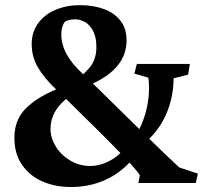

<svg xmlns="http://www.w3.org/2000/svg" viewBox="-20 -713 813 748"><path d="M751 -36.6 742.7 0H519L524.9 -29.8Q518.6 -42 484.4 -79.6Q440.9 -33.2 382.8 -8.8Q324.7 15.6 255.9 15.6Q196.8 15.6 147 -5.4Q97.2 -26.4 66.7 -69.6Q36.1 -112.8 36.1 -176.3Q36.1 -245.1 79.1 -289.1Q122.1 -333 198.7 -364.7Q153.8 -406.7 128.7 -448.7Q103.5 -490.7 103.5 -541Q103.5 -588.4 128.9 -622.8Q154.3 -657.2 197 -675Q239.7 -692.9 290.5 -692.9Q343.8 -692.9 385 -677.7Q426.3 -662.6 449.7 -631.8Q473.1 -601.1 473.1 -555.7Q473.1 -448.2 341.8 -387.7L522.9 -210Q541 -246.6 550.8 -287.6Q560.5 -328.6 560.5 -368.7Q560.5 -393.1 558.1 -410.2L503.4 -426.3L513.2 -463.9H719.7L712.9 -422.4L656.2 -407.7Q656.2 -342.3 632.6 -280.8Q608.9 -219.2 561.5 -172.4Q637.7 -98.1 678.7 -60.5ZM218.8 -579.1Q218.8 -500.5 304.2 -423.8Q310.5 -428.7 317.4 -437.5Q355.5 -471.7 355.5 -529.3Q355.5 -568.4 342.5 -592.8Q329.6 -617.2 310.5 -627.4Q291.5 -637.7 272.5 -637.7Q259.8 -637.7 248 -634.8Q236.3 -631.8 232.4 -627.4Q227.1 -621.6 222.9 -608.6Q218.8 -595.7 218.8 -579.1ZM449.2 -116.7Q386.2 -182.1 237.3 -327.6Q206.5 -301.3 191.7 -272.9Q176.8 -244.6 176.8 -210Q176.8 -176.3 197 -142.8Q217.3 -109.4 252.9 -87.9Q288.6 -66.4 332.5 -66.4Q362.8 -66.4 394.5 -80.3Q426.3 -94.2 449.2 -116.7Z"/></svg>

Font: Vesper Libre
Style: Bold
Weight: 700
Designer: Robert Keller & Kimya Gandhi
Foundry: Mota Italic
Version: Version 1.058